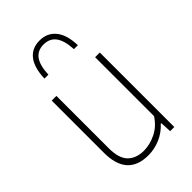

<svg xmlns="http://www.w3.org/2000/svg" viewBox="-242 -888 984 984"><g transform="rotate(-45 250.0 -396.5)"><path d="M72.5 -162V-540H106.5V-160.5Q106.5 -87.5 138 -55.8Q169.5 -24 226 -24Q269 -24 313.5 -45.8Q358 -67.5 387 -113V-540H421V0H391L388 -61H384Q352.5 -26.5 311 -8.8Q269.5 9 225 9Q72.5 9 72.5 -162ZM246 -802Q301.5 -802 333.8 -762.2Q366 -722.5 368 -646H339.5Q336 -711 313 -742Q290 -773 246 -773Q202.5 -773 179.8 -742Q157 -711 154.5 -646H126Q128.5 -723.5 159.5 -762.8Q190.5 -802 246 -802Z"/></g></svg>

Font: Encode Sans Semi Condensed Thin
Style: Regular
Weight: 250
Width: 4
Designer: Multiple Designers
Foundry: Impallari Type
Version: Version 2.000